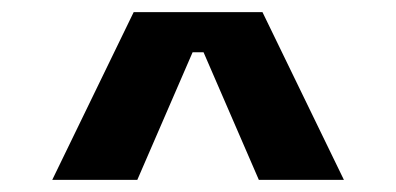

<svg xmlns="http://www.w3.org/2000/svg" viewBox="-20 -720 652 316"><path d="M66 -424 200 -700H412L546 -424H406L315 -634H297L206 -424Z"/></svg>

Font: Space Mono
Style: Bold
Weight: 700
Monospace: yes
Designer: Colophon Foundry + Benjamin Critton
Foundry: Colophon Foundry & Benjamin Critton
Version: Version 1.003; ttfautohint (v1.8.4.7-5d5b)